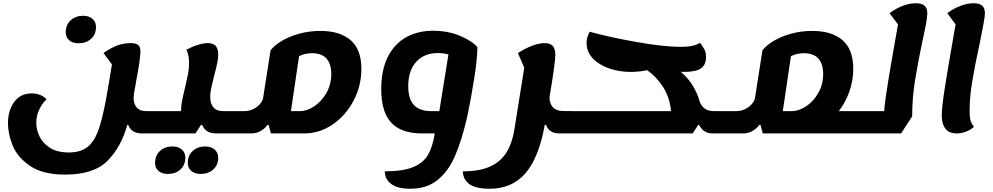

<svg xmlns="http://www.w3.org/2000/svg" viewBox="-20 -795 6100 1180"><path d="M977 -112 956 25H853Q788 25 768 -27H762Q725 108 641 193Q557 278 380 278Q242 278 164 224Q86 170 57.5 98.5Q29 27 29 -38Q29 -116 67.5 -168.5Q106 -221 175 -221Q207 -221 231.5 -209.5Q256 -198 266 -184Q242 -164 222.5 -124.5Q203 -85 203 -40Q203 1 222.5 42.5Q242 84 286.5 113Q331 142 403 142Q474 142 516 109.5Q558 77 582.5 11Q607 -55 630 -176Q650 -286 668 -399L616 -469Q657 -498 697 -514Q737 -530 782 -530Q816 -530 829.5 -518.5Q843 -507 843 -478Q843 -433 814 -281L815 -284L809 -252Q801 -210 801 -197Q801 -156 820.5 -134Q840 -112 878 -112ZM384 -597Q384 -642 414 -670Q444 -698 491 -698Q527 -698 548.5 -679Q570 -660 570 -629Q570 -584 540 -556.5Q510 -529 463 -529Q426 -529 405 -547.5Q384 -566 384 -597Z M1421 -112 1400 25H1308Q1243 25 1223 -27H1215L1181 25H953L974 -112H1093V-114Q1093 -145 1099 -176Q1105 -207 1118 -260Q1130 -311 1136 -342.5Q1142 -374 1142 -405Q1142 -460 1125 -489Q1160 -508 1195 -519Q1230 -530 1257 -530Q1291 -530 1306 -512.5Q1321 -495 1321 -461Q1321 -437 1315.5 -409.5Q1310 -382 1297 -333Q1284 -282 1278 -253.5Q1272 -225 1272 -199Q1272 -157 1292 -134.5Q1312 -112 1350 -112ZM933 206Q933 161 963 133Q993 105 1040 105Q1076 105 1097.5 124Q1119 143 1119 174Q1119 219 1089 246.5Q1059 274 1012 274Q975 274 954 255.5Q933 237 933 206ZM1134 206Q1134 161 1164.5 133Q1195 105 1241 105Q1277 105 1299 124Q1321 143 1321 174Q1321 219 1290.5 246.5Q1260 274 1213 274Q1177 274 1155.5 255.5Q1134 237 1134 206Z M2201 -372Q2201 -268 2153 -176.5Q2105 -85 2024.5 -30Q1944 25 1850 25H1645L1631 -27H1623Q1610 -7 1583.5 9Q1557 25 1524 25H1397L1418 -112H1480Q1511 -112 1536.5 -124.5Q1562 -137 1578 -156Q1594 -175 1597 -193L1643 -486Q1665 -515 1710 -542.5Q1755 -570 1817.5 -587.5Q1880 -605 1949 -605Q2069 -605 2135 -548Q2201 -491 2201 -372ZM2016 -341Q2016 -401 1987 -434.5Q1958 -468 1897 -468Q1854 -468 1818 -450L1768 -112H1825Q1866 -112 1911 -141.5Q1956 -171 1986 -223.5Q2016 -276 2016 -341Z M2914 -505Q2914 -440 2895.5 -319.5Q2877 -199 2852 -80Q2818 69 2775.5 165.5Q2733 262 2666.5 313.5Q2600 365 2502 365Q2423 365 2384 335.5Q2345 306 2345 258Q2456 258 2519 232Q2582 206 2610.5 156.5Q2639 107 2652 25H2573Q2446 25 2384.5 -41Q2323 -107 2323 -247Q2323 -365 2363.5 -445.5Q2404 -526 2476 -566Q2548 -606 2643 -606Q2732 -606 2806.5 -575Q2881 -544 2914 -505ZM2630 -112H2680L2736 -460Q2708 -469 2671 -469Q2588 -469 2538.5 -415.5Q2489 -362 2489 -265Q2489 -187 2524 -149.5Q2559 -112 2630 -112Z M3501 -112 3480 25H3420Q3354 25 3336 -27H3328Q3292 174 3209.5 269.5Q3127 365 2989 365Q2903 365 2864 336Q2825 307 2825 258Q2929 258 2994.5 227.5Q3060 197 3095.5 137Q3131 77 3144 -16L3202 -379L3163 -469Q3208 -498 3251 -514Q3294 -530 3327 -530Q3362 -530 3377.5 -512Q3393 -494 3393 -460Q3393 -409 3357 -197Q3358 -157 3378 -135.5Q3398 -114 3436 -113Z M4444 -112 4422 25H4359Q4302 25 4277 -27H4271L4237 25H3478L3499 -112H4104Q4096 -198 4054.5 -261.5Q4013 -325 3957 -364Q3940 -359 3910 -356Q3880 -353 3855 -353Q3787 -353 3725 -374Q3663 -395 3624 -435.5Q3585 -476 3585 -532Q3585 -550 3589.5 -565Q3594 -580 3604 -600Q3727 -566 3894 -536.5Q4061 -507 4165 -507Q4245 -507 4282 -532Q4303 -505 4311 -487.5Q4319 -470 4319 -444Q4319 -395 4287 -374Q4255 -353 4183 -353Q4170 -353 4164 -354Q4209 -316 4238 -268Q4267 -220 4281 -168Q4291 -143 4311.5 -127.5Q4332 -112 4370 -112Z M5283 -112 5261 25H4668L4654 -27H4646Q4633 -7 4606.5 9Q4580 25 4547 25H4420L4441 -112H4503Q4534 -112 4559.5 -124.5Q4585 -137 4601 -156Q4617 -175 4620 -193L4666 -486Q4688 -515 4733 -542.5Q4778 -570 4840.5 -587.5Q4903 -605 4972 -605Q5092 -605 5158 -548Q5224 -491 5224 -372Q5224 -301 5200.5 -233.5Q5177 -166 5135 -112ZM5039 -341Q5039 -401 5010 -434.5Q4981 -468 4920 -468Q4877 -468 4841 -450L4791 -112H4848Q4889 -112 4934 -141.5Q4979 -171 5009 -223.5Q5039 -276 5039 -341Z M5679 -713Q5679 -691 5670.5 -645Q5662 -599 5650 -547Q5620 -405 5603 -297Q5586 -189 5586 -80L5518 25H5259L5281 -112H5414Q5418 -170 5438 -292.5Q5458 -415 5491 -600L5499 -645L5447 -714Q5484 -742 5526 -758.5Q5568 -775 5609 -775Q5645 -775 5662 -760Q5679 -745 5679 -713Z M6001 -529Q5971 -390 5955 -293.5Q5939 -197 5939 -114Q5939 -73 5945 -53.5Q5951 -34 5966 -16Q5944 4 5916 14.5Q5888 25 5860 25Q5813 25 5790.5 -4Q5768 -33 5768 -85Q5768 -136 5786 -251Q5804 -366 5838 -560Q5841 -580 5845 -601.5Q5849 -623 5853 -645L5802 -714Q5839 -742 5881.5 -758.5Q5924 -775 5964 -775Q6000 -775 6016.5 -760Q6033 -745 6033 -714Q6033 -694 6025 -651Q6017 -608 6010.5 -576Q6004 -544 6001 -529Z"/></svg>

Font: Lemonada SemiBold
Style: Regular
Weight: 600
Designer: Mohamed Gaber (Arabic) Eduardo Tunni (Latin)
Foundry: Kief Type Foundry
Version: Version 3.006